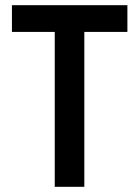

<svg xmlns="http://www.w3.org/2000/svg" viewBox="-20 -720 537 740"><path d="M191 0H305V-597H471V-700H26V-597H191Z"/></svg>

Font: Finlandica Medium
Style: Regular
Weight: 500
Designer: Niklas Ekholm, Juho Hiilivirta, Jaakko Suomalainen
Foundry: Helsinki Type Studio
Version: Version 2.000;Glyphs 3.2 (3202)